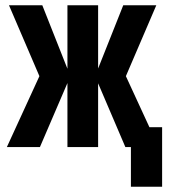

<svg xmlns="http://www.w3.org/2000/svg" viewBox="-20 -556 640 726"><path d="M6 0 129 -268 14 -536H140L235 -296V-536H351V-297L446 -536H571L456 -268L545 -75H593V150H475V0H454L351 -241V0H235V-242L131 0Z"/></svg>

Font: Geist Mono
Style: Bold
Weight: 700
Monospace: yes
Designer: Basement.studio, Andrés Briganti, Mateo Zaragoza
Foundry: Basement.studio, Vercel, Andrés Briganti, Guido Ferreyra, Mateo Zaragoza
Version: Version 1.500; ttfautohint (v1.8.4.7-5d5b)